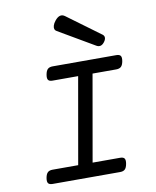

<svg xmlns="http://www.w3.org/2000/svg" viewBox="-90 -892 780 961"><g transform="rotate(-10 300.0 -411.5)"><path d="M201.2 -579.6Q184.6 -579.6 176 -571.5Q167.5 -563.5 164.1 -544.4Q160.6 -525.4 166.3 -517.3Q171.9 -509.3 188.5 -509.3H318.4L241.2 -70.3H111.3Q94.7 -70.3 86.2 -62.3Q77.6 -54.2 74.2 -35.2Q70.8 -16.1 76.7 -8.1Q82.5 0 99.1 0H441.9Q458.5 0 466.8 -8.1Q475.1 -16.1 478.5 -35.2Q481.9 -54.2 476.3 -62.3Q470.7 -70.3 454.1 -70.3H314.5L391.6 -509.3H511.7Q528.3 -509.3 536.9 -517.3Q545.4 -525.4 548.8 -544.4Q552.2 -563.5 546.6 -571.5Q541 -579.6 524.4 -579.6ZM255.4 -802.7Q245.6 -790.5 242.4 -779.5Q239.3 -768.6 241.7 -761.5Q244.1 -754.4 251.5 -750.5L434.1 -643.6Q455.1 -631.3 472.2 -650.9Q482.4 -662.6 483.6 -673.3Q484.9 -684.1 476.1 -691.4L306.2 -816.4Q281.2 -835 255.4 -802.7Z"/></g></svg>

Font: Courier Prime Sans
Style: Regular
Weight: 300
Italic angle: -10°
Designer: Alan Dague-Greene
Foundry: Quote-Unquote Apps
Version: Version 3.23